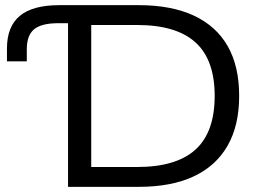

<svg xmlns="http://www.w3.org/2000/svg" viewBox="-20 -725 1022 745"><path d="M244 0V-635H206Q141 -635 112.5 -611.5Q84 -588 84 -534V-487H7V-537Q7 -622 57 -663.5Q107 -705 210 -705H518Q645 -705 732 -664.5Q819 -624 863.5 -546Q908 -468 908 -353Q908 -238 863 -159.5Q818 -81 731.5 -40.5Q645 0 518 0ZM334 -77H512Q664 -77 738.5 -144.5Q813 -212 813 -353Q813 -493 738.5 -560.5Q664 -628 512 -628H334Z"/></svg>

Font: Nunito Sans 10pt SemiExpanded
Style: Regular
Weight: 400
Width: 6
Designer: Vernon Adams
Foundry: Vernon Adams
Version: Version 3.101;gftools[0.9.27]